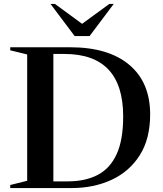

<svg xmlns="http://www.w3.org/2000/svg" viewBox="-20 -955 827 975"><path d="M32 0V-15.5L118 -37V-678.5L32 -699.5V-715H336Q530 -715 636.2 -626Q742.5 -537 742.5 -374Q742.5 -250.5 690 -167.2Q637.5 -84 547 -42Q456.5 0 343 0ZM605.5 -363.5Q605.5 -681 307 -681H251V-34H324Q413.5 -34 476.5 -67Q539.5 -100 572.5 -172.5Q605.5 -245 605.5 -363.5ZM557.5 -935 435 -772H359L236.5 -935H259L397 -834L535 -935Z"/></svg>

Font: Newsreader Display Medium
Style: Regular
Weight: 500
Designer: Hugues Gentile
Foundry: Production Type
Version: Version 1.001